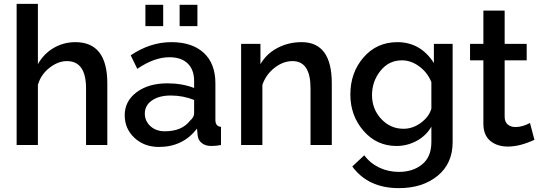

<svg xmlns="http://www.w3.org/2000/svg" viewBox="-20 -750 2794 993"><path d="M535 -319V0H425V-293Q425 -434 326 -434Q280 -434 235.5 -399Q191 -364 176 -311V0H66V-730H176V-418Q206 -472 257.5 -502Q309 -532 370 -532Q535 -532 535 -319Z M802 10Q726 10 675.5 -37Q625 -84 625 -154Q625 -227 686.5 -273Q748 -319 846 -319Q922 -319 984 -295V-331Q984 -389 951 -421.5Q918 -454 856 -454Q778 -454 690 -394L656 -464Q757 -532 866 -532Q974 -532 1034 -476.5Q1094 -421 1094 -319V-130Q1094 -96 1123 -94V0Q1097 5 1073 5Q1042 5 1023 -10.5Q1004 -26 1002 -52L999 -85Q926 10 802 10ZM832 -71Q921 -71 963 -126Q984 -144 984 -164V-233Q927 -256 863 -256Q803 -256 766 -230.5Q729 -205 729 -163Q729 -124 758 -97.5Q787 -71 832 -71ZM824 -615H732V-725H824ZM1001 -615H909V-725H1001Z M1696 -319V0H1586V-293Q1586 -434 1493 -434Q1444 -434 1399.5 -399Q1355 -364 1337 -311V0H1227V-523H1327V-418Q1357 -471 1414 -501.5Q1471 -532 1540 -532Q1696 -532 1696 -319Z M2031 5Q1928 5 1860 -73.5Q1792 -152 1792 -261Q1792 -375 1860.5 -453.5Q1929 -532 2035 -532Q2155 -532 2224 -424V-523H2321V-15Q2321 96 2243 159.5Q2165 223 2043 223Q1884 223 1802 111L1864 53Q1894 94 1941 116.5Q1988 139 2043 139Q2116 139 2163.5 100Q2211 61 2211 -15V-95Q2184 -48 2135 -21.5Q2086 5 2031 5ZM2067 -84Q2115 -84 2157 -115Q2199 -146 2211 -188V-325Q2192 -374 2149 -406Q2106 -438 2059 -438Q1991 -438 1947.5 -383.5Q1904 -329 1904 -258Q1904 -186 1951.5 -135Q1999 -84 2067 -84Z M2721 -114 2744 -27Q2669 8 2607 8Q2551 8 2515.5 -21.5Q2480 -51 2480 -111V-438H2411V-523H2480V-695H2590V-523H2704V-438H2590V-146Q2590 -120 2605.5 -106.5Q2621 -93 2646 -93Q2682 -93 2721 -114Z"/></svg>

Font: Raleway
Style: Regular
Weight: 600
Designer: Matt McInerney, Pablo Impallari, Rodrigo Fuenzalida
Foundry: Matt McInerney, Pablo Impallari, Rodrigo Fuenzalida
Version: Version 1.000;PS 001.001;hotconv 1.0.56; ttfautohint (v1.5)